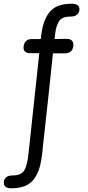

<svg xmlns="http://www.w3.org/2000/svg" viewBox="-71 -762 467 1022"><path d="M81.1 51.8 138.2 -479H90.8Q54.2 -479 54.2 -508.8Q57.1 -554.2 99.1 -554.2H146Q150.9 -601.1 160.4 -633.5Q169.9 -666 188.2 -691.7Q206.5 -717.3 236.8 -729.7Q267.1 -742.2 311 -742.2Q352.1 -742.2 352.1 -710.9Q347.7 -673.8 304.2 -673.8Q279.8 -673.8 264.4 -667Q249 -660.2 240 -643.6Q231 -627 226.8 -607.4Q222.7 -587.9 219.2 -554.2Q251 -554.2 283.2 -555.2Q319.8 -555.2 319.8 -522Q317.9 -499 306.4 -488.5Q294.9 -478 272.9 -478H210.9Q195.3 -327.6 183.6 -220.5Q171.9 -113.3 167.5 -74Q163.1 -34.7 159.7 -4.2Q156.2 26.4 153.8 51.8Q148.9 98.6 139.2 131.1Q129.4 163.6 111.1 189.5Q92.8 215.3 62.5 227.8Q32.2 240.2 -11.2 240.2Q-50.8 240.2 -50.8 209Q-47.9 171.9 -3.9 171.9Q42 171.9 58.3 144.8Q74.7 117.7 81.1 51.8Z"/></svg>

Font: BPreplay
Style: Italic
Weight: 400
Italic angle: -6°
Designer: Magenta/George Triantafyllakos
Foundry: Magenta/George Triantafyllakos
Version: Version 1.00